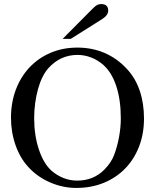

<svg xmlns="http://www.w3.org/2000/svg" viewBox="-20 -910 762 944"><path d="M361 -676Q433 -676 494.5 -649.5Q556 -623 604 -571Q646 -526 667 -464Q688 -402 688 -327Q688 -252 663.5 -189Q639 -126 595 -81Q551 -36 490 -11Q429 14 355 14Q289 14 226.5 -13Q164 -40 120 -88Q79 -132 56.5 -196Q34 -260 34 -331Q34 -406 58 -469.5Q82 -533 125.5 -579Q169 -625 229 -650.5Q289 -676 361 -676ZM361 -640Q277 -640 218 -575Q202 -557 189 -531Q176 -505 167 -472.5Q158 -440 153 -403.5Q148 -367 148 -329Q148 -245 171 -175.5Q194 -106 233 -71Q259 -48 291.5 -35Q324 -22 359 -22Q439 -22 492 -75Q527 -110 541 -148Q556 -187 565 -235Q574 -283 574 -328Q574 -418 552 -485.5Q530 -553 489 -590Q462 -614 429 -627Q396 -640 361 -640ZM288 -719 435 -867Q449 -881 457.5 -885.5Q466 -890 477 -890Q512 -890 512 -858Q512 -835 482 -816L328 -719Z"/></svg>

Font: Klingon pIqaD HaSta
Style: Regular
Weight: 400
Width: 0
Designer: Mike Neff (qa'vaj)
Foundry: Mike Neff and Michael Everson
Version: Version 2.003